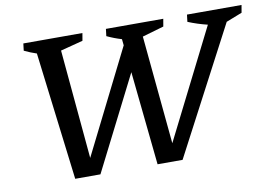

<svg xmlns="http://www.w3.org/2000/svg" viewBox="-71 -763 1240 877"><g transform="rotate(-10 548.5 -325.0)"><path d="M211 0 138 -594Q110 -603 81 -617L85 -650H359L353 -615L249 -588L295 -82L535 -562L532 -591Q498 -601 464 -617L468 -650H734L728 -615L628 -586L676 -83L930 -588Q884 -599 840 -617L844 -650H1097L1091 -615L1017 -586L709 0H593L548 -435L328 0Z"/></g></svg>

Font: Piazzolla SC Medium
Style: Italic
Weight: 500
Italic angle: -11.3°
Designer: Juan Pablo del Peral
Foundry: Huerta Tipografica
Version: Version 1.330